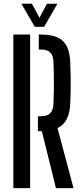

<svg xmlns="http://www.w3.org/2000/svg" viewBox="-20 -980 427 1000"><path d="M271.5 0 198 -296.5H177.5V-374.5H193Q226 -374.5 241.5 -390.2Q257 -406 258.5 -438.5Q260 -474 260.5 -511.2Q261 -548.5 260.5 -585.5Q260 -622.5 258.5 -658.5Q257 -691 241.8 -706.5Q226.5 -722 193.5 -722H182V-800H193.5Q272.5 -800 307.8 -766.2Q343 -732.5 346 -654Q347.5 -613.5 348 -578.5Q348.5 -543.5 348 -510.2Q347.5 -477 346 -442.5Q342.5 -341.5 279.5 -313L363 0ZM49.5 0V-800H137V0ZM161 -840.5 91.5 -960.5H146.5L185.5 -887.5L224.5 -960.5H279L210 -840.5Z"/></svg>

Font: Big Shoulders Stencil Display Thin SemiBold
Style: Regular
Weight: 600
Version: Version 2.001